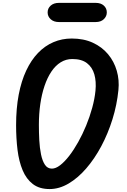

<svg xmlns="http://www.w3.org/2000/svg" viewBox="-20 -1276 864 1306"><path d="M317.5 10Q248 10 203.5 -24Q159 -58 134 -117.8Q109 -177.5 99.2 -256.2Q89.5 -335 89.5 -424Q89.5 -538.5 107.2 -631.8Q125 -725 158.5 -796.2Q192 -867.5 238.8 -916Q285.5 -964.5 343.5 -989.2Q401.5 -1014 468 -1014Q549.5 -1014 611.8 -985.2Q674 -956.5 715 -907.2Q756 -858 774.2 -795Q792.5 -732 785.5 -663.5Q775.5 -562.5 745 -464.8Q714.5 -367 668.8 -281.2Q623 -195.5 566.2 -130Q509.5 -64.5 446 -27.2Q382.5 10 317.5 10ZM333 -129Q359 -129 389.2 -152.2Q419.5 -175.5 451 -216.2Q482.5 -257 512 -309.8Q541.5 -362.5 566 -422Q590.5 -481.5 607.2 -542.5Q624 -603.5 629.5 -659.5Q635.5 -721.5 621.8 -770Q608 -818.5 571.5 -846.5Q535 -874.5 472 -874.5Q428.5 -874.5 392.8 -852.2Q357 -830 329.5 -789Q302 -748 283 -692Q264 -636 254.2 -568.8Q244.5 -501.5 244.5 -426.5Q244.5 -375 247.2 -322.5Q250 -270 259 -226Q268 -182 285.5 -155.5Q303 -129 333 -129ZM381 -1126Q346 -1126 325 -1145Q304 -1164 304 -1191.5Q304 -1219.5 325 -1238Q346 -1256.5 381 -1256.5H630.5Q666 -1256.5 686.2 -1238Q706.5 -1219.5 706.5 -1191.5Q706.5 -1165 686.2 -1145.5Q666 -1126 630.5 -1126Z"/></svg>

Font: Edu NSW ACT Hand
Style: Regular
Weight: 400
Designer: Tina and Corey Anderson, Eben Sorkin, Mirko Velimirovic
Foundry: Sorkin Type Co.
Version: Version 2.000